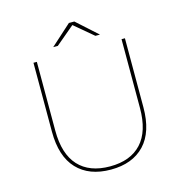

<svg xmlns="http://www.w3.org/2000/svg" viewBox="-124 -979 1041 1095"><g transform="rotate(-15 397.0 -432.0)"><path d="M397 3Q269 3 198 -72Q127 -147 127 -293V-700H147V-294Q147 -156 211.5 -86Q276 -16 397 -16Q518 -16 582.5 -86Q647 -156 647 -294V-700H667V-293Q667 -147 596 -72Q525 3 397 3ZM381 -867H413L535 -757H508L394 -853H400L286 -757H259Z"/></g></svg>

Font: Montserrat
Style: Regular
Weight: 400
Designer: Julieta Ulanovsky
Foundry: Julieta Ulanovsky
Version: Version 8.000